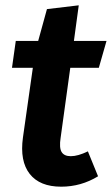

<svg xmlns="http://www.w3.org/2000/svg" viewBox="-20 -683 419 719"><path d="M243.2 -429.2 207 -167Q201.2 -129.4 210.7 -113.8Q220.2 -98.1 245.1 -98.1Q272 -98.1 309.1 -116.2L347.2 -22.9Q283.7 16.1 209 16.1Q128.9 16.1 91.3 -31.7Q53.7 -79.6 65.9 -168L103 -429.2H24.9L39.1 -529.8H123L155.8 -648.9L274.9 -663.1L256.8 -529.8H378.9L350.1 -429.2Z"/></svg>

Font: FiraGO SemiBold
Style: Italic
Weight: 600
Italic angle: -8°
Designer: bBox Type GmbH
Foundry: bBox Type GmbH
Version: Version 1.001;PS 001.001;hotconv 1.0.88;makeotf.lib2.5.64775